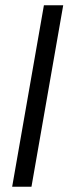

<svg xmlns="http://www.w3.org/2000/svg" viewBox="-20 -706 259 726"><path d="M26 0 146 -686H219L99 0Z"/></svg>

Font: Archivo Condensed Light
Style: Italic
Weight: 300
Width: 3
Italic angle: -10°
Designer: Hector Gatti
Foundry: Omnibus-Type
Version: Version 2.001